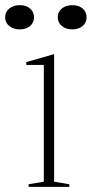

<svg xmlns="http://www.w3.org/2000/svg" viewBox="-48 -725 356 745"><path d="M63 0V-10L122 -20V-473H54V-484L162 -515V-20L221 -10V0ZM233 -705Q257 -705 272.5 -692Q288 -679 288 -658Q288 -637 272.5 -624Q257 -611 233 -611Q208 -611 192 -624Q176 -637 176 -658Q176 -679 192 -692Q208 -705 233 -705ZM29 -705Q53 -705 68.5 -692Q84 -679 84 -658Q84 -637 68.5 -624Q53 -611 29 -611Q4 -611 -12 -624Q-28 -637 -28 -658Q-28 -679 -12 -692Q4 -705 29 -705Z"/></svg>

Font: Kalnia Thin ExtraLight
Style: Regular
Weight: 250
Version: Version 1.105